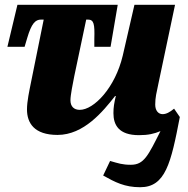

<svg xmlns="http://www.w3.org/2000/svg" viewBox="-20 -556 789 804"><path d="M567 228C673 228 696 127 733 -66L709 -101C691 -86 676 -78 661 -78C643 -78 630 -93 630 -118C630 -148 635 -166 644 -209L713 -536H543L494 -323C462 -188 373 -96 314 -96C290 -96 275 -110 275 -136C275 -158 285 -206 291 -237L341 -474H348C373 -474 377 -456 375 -393V-360H443L473 -536H53L11 -360H83L94 -397C112 -458 128 -474 152 -474H163L110 -212C103 -177 93 -132 93 -98C93 -41 123 9 221 9C331 9 411 -89 462 -154H465C458 -124 455 -107 455 -82C455 -33 477 10 562 10C601 10 626 4 652 -7C600 96 583 134 528 134C492 134 476 128 441 118L412 179C462 207 502 228 567 228Z"/></svg>

Font: Noto Serif Condensed Black
Style: Italic
Weight: 900
Width: 3
Italic angle: -12°
Designer: Monotype Design Team
Foundry: Monotype Imaging Inc.
Version: Version 2.013